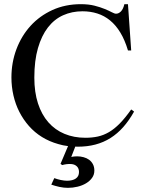

<svg xmlns="http://www.w3.org/2000/svg" viewBox="-20 -698 708 934"><path d="M439 131.8Q439 151.9 427.7 167.5Q416.5 183.1 398.4 193.8Q380.4 204.6 357.2 210.2Q334 215.8 310.5 215.8Q290 215.8 269 211.2Q248 206.5 229.5 200.2L244.1 168.5Q250.5 170.9 258.5 173.3Q266.6 175.8 275.1 177.5Q283.7 179.2 291.5 180.2Q299.3 181.2 305.7 181.2Q333.5 181.2 348.9 170.4Q364.3 159.7 364.3 138.7Q364.3 121.6 354.2 111.6Q344.2 101.6 327.6 100.1Q315.9 99.1 304.2 100.6Q292.5 102.1 282.7 105L274.4 99.1L311 12.7Q286.1 9.8 263.7 2.9Q220.2 -9.3 184.3 -31.5Q148.4 -53.7 120.8 -85Q93.3 -116.2 74.2 -153.6Q55.2 -190.9 45.4 -233.6Q35.6 -276.4 35.6 -321.3Q35.6 -393.6 59.8 -458.3Q84 -522.9 128.2 -571.8Q172.4 -620.6 234.9 -649.2Q297.4 -677.7 373.5 -677.7Q411.1 -677.7 439.7 -670.4Q468.3 -663.1 489 -654.5Q509.8 -646 523.4 -638.7Q537.1 -631.3 544.4 -631.3Q557.6 -631.3 568.6 -642.8Q579.6 -654.3 585 -677.7H602.5L618.2 -452.6H602.5Q587.4 -503.4 565.4 -539.6Q543.5 -575.7 515.4 -598.6Q487.3 -621.6 453.6 -632.3Q419.9 -643.1 381.3 -643.1Q330.1 -643.1 287.1 -623.8Q244.1 -604.5 213.1 -564.5Q182.1 -524.4 164.6 -463.9Q147 -403.3 147 -320.3Q147 -249.5 164.8 -194.8Q182.6 -140.1 215.3 -103Q248 -65.9 293.7 -46.9Q339.4 -27.8 395.5 -27.8Q428.2 -27.8 456.1 -33.9Q483.9 -40 510.3 -55.4Q536.6 -70.8 562.7 -97.4Q588.9 -124 618.2 -165.5L632.3 -155.3Q607.9 -111.8 579.6 -79.8Q551.3 -47.9 517.6 -26.6Q483.9 -5.4 444.3 5.1Q404.8 15.6 357.9 15.6Q352.1 15.6 346.2 15.1L326.7 65.4Q339.8 62.5 355.5 62.5Q371.6 62.5 386.7 66.7Q401.9 70.8 413.3 79.1Q424.8 87.4 431.9 100.6Q439 113.8 439 131.8Z"/></svg>

Font: Doulos SIL APac
Style: Regular
Weight: 400
Designer: Walt Agee, Victor Gaultney, Peter Martin, Debbi Hosken, Becca Hirsbrunner
Foundry: SIL International
Version: Version 5.000